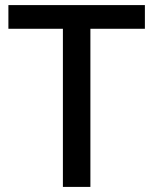

<svg xmlns="http://www.w3.org/2000/svg" viewBox="-20 -734 603 754"><path d="M335 0V-621H549V-714H13V-621H227V0Z"/></svg>

Font: Noto Sans Hanifi Rohingya Medium
Style: Regular
Weight: 500
Designer: Monotype Design Team and DaltonMaag
Foundry: Google LLC
Version: Version 2.102